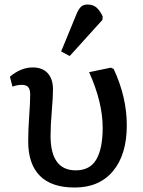

<svg xmlns="http://www.w3.org/2000/svg" viewBox="-20 -817 634 851"><path d="M289.1 -568.8 251 -588.9 318.8 -753.9Q328.1 -776.4 338.6 -786.6Q349.1 -796.9 368.2 -796.9Q393.1 -796.9 408.4 -783Q423.8 -769 435.1 -744.1L434.1 -729ZM311 14.2Q208 14.2 156.5 -38.1Q105 -90.3 105 -189.9Q105 -242.2 109.4 -302.2Q113.8 -362.3 113.8 -397.9Q113.8 -420.9 105 -430.9Q96.2 -440.9 77.1 -440.9Q56.6 -440.9 35.2 -433.1L23.9 -477.1Q72.8 -518.1 125 -518.1Q168.5 -518.1 191.7 -492.4Q214.8 -466.8 214.8 -420.9Q214.8 -385.3 209.5 -323.7Q204.1 -262.2 204.1 -214.8Q204.1 -62 315.9 -62Q378.9 -62 407 -110.4Q435.1 -158.7 435.1 -251Q435.1 -363.3 375 -497.1L471.2 -517.1L483.9 -511.2Q542 -386.7 542 -261.2Q542 -132.3 481.2 -59.1Q420.4 14.2 311 14.2Z"/></svg>

Font: Literata Book Medium
Style: Regular
Weight: 500
Designer: Latin by Veronika Burian and Jose Scaglione. Greek by Irene Vlachou. Cyrillic by Vera Evstafieva
Foundry: TypeTogether
Version: Version 2.003;PS 002.003;hotconv 1.0.88;makeotf.lib2.5.64775